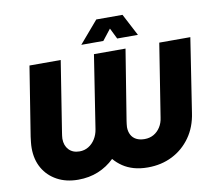

<svg xmlns="http://www.w3.org/2000/svg" viewBox="-94 -1009 1269 1132"><g transform="rotate(-10 540.5 -443.0)"><path d="M285 13Q213 13 159 -16.5Q105 -46 75.5 -97.5Q46 -149 46 -218Q46 -234 48 -252.5Q50 -271 52 -286L118 -700H305L238 -276Q237 -268 235.5 -258.5Q234 -249 234 -241Q234 -200 257.5 -175Q281 -150 322 -150Q351 -150 375 -164.5Q399 -179 415 -204.5Q431 -230 436 -262L504 -700H693L625 -279Q624 -270 622.5 -260Q621 -250 621 -242Q621 -216 631.5 -196Q642 -176 662.5 -165.5Q683 -155 712 -155Q742 -155 766 -168.5Q790 -182 806 -207Q822 -232 826 -264L895 -700H1081L1013 -259Q1001 -175 957.5 -114Q914 -53 848.5 -20Q783 13 702 13Q656 13 619 2.5Q582 -8 553 -27.5Q524 -47 502 -73Q460 -32 405.5 -9.5Q351 13 285 13ZM440 -767 553 -899H710L779 -767H655L623 -832L572 -767Z"/></g></svg>

Font: MuseoModerno Thin ExtraBold
Style: Italic
Weight: 800
Italic angle: -9°
Version: Version 1.003